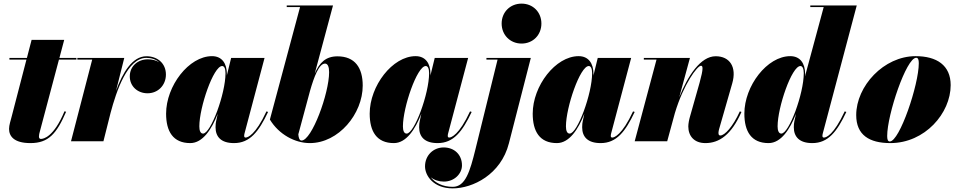

<svg xmlns="http://www.w3.org/2000/svg" viewBox="-20 -780 5291 1060"><path d="M345 -163 336 -165.5C276.5 -22.5 219.5 -13 206 -13C199 -13 195 -17 195 -26.5C195 -35.5 197.5 -45 199.5 -52L305.5 -451H402V-460H308L334.5 -560H154.5L128.5 -460H32V-451H126L44 -135C39 -115 30 -89 30 -68.5C30 -29 56 10 148 10C248 10 292.5 -42 345 -163Z M489 -451 372 0H551L590.5 -157C622.5 -277.5 684 -460.5 788 -460.5C816.5 -460.5 841 -452 858.5 -436.5C841.5 -447 819.5 -452.5 796 -452.5C741.5 -452.5 696.5 -415 696.5 -358.5C696.5 -303.5 739.5 -265 794.5 -265C852.5 -265 896 -309.5 896 -368.5C896 -430.5 849 -469.5 788.5 -469.5C710 -469.5 656.5 -377.5 620.5 -278.5L666 -460H407V-451Z M1232.5 -371C1232.5 -431 1204.5 -470 1150.5 -470C1022.5 -470 897 -305.5 897 -152.5C897 -55 935 10 1030.5 10C1099 10 1149 -66.5 1182 -152L1173 -110C1171.5 -103 1170 -93 1170 -77.5C1170 -24.5 1200.5 10 1272 10C1359.5 10 1408.5 -53 1460 -162L1451 -165C1390.5 -34.5 1347 -20.5 1336 -20.5C1331 -20.5 1328 -24 1328 -29C1328 -33.5 1328.5 -38 1330 -43.5L1440.5 -460H1256L1232 -362C1232 -365.5 1232.5 -368.5 1232.5 -371ZM1225 -376C1225 -263 1144 -42.5 1101 -42.5C1086 -42.5 1080.5 -60 1080.5 -82.5C1080.5 -187.5 1158.5 -415.5 1206.5 -415.5C1217.5 -415.5 1225 -402.5 1225 -376Z M1636.5 -741 1470 -120C1520 -37 1609.5 10 1690.5 10C1849.5 10 1982.5 -151.5 1982.5 -307.5C1982.5 -405.5 1940 -469 1843 -469C1778.5 -469 1744 -434.5 1717.5 -373.5L1818.5 -750H1563V-741ZM1627 -38.5 1691.5 -278C1713.5 -355 1741 -429 1774.5 -429C1789.5 -429 1797 -411 1797 -381.5C1797 -264.5 1701.5 -4 1644.5 -4C1632 -4 1628 -23.5 1627 -38.5Z M2356.5 -371C2356.5 -431 2328.5 -470 2274.5 -470C2146.5 -470 2021 -305.5 2021 -152.5C2021 -55 2059 10 2154.5 10C2223 10 2273 -66.5 2306 -152L2297 -110C2295.5 -103 2294 -93 2294 -77.5C2294 -24.5 2324.5 10 2396 10C2483.5 10 2532.5 -53 2584 -162L2575 -165C2514.5 -34.5 2471 -20.5 2460 -20.5C2455 -20.5 2452 -24 2452 -29C2452 -33.5 2452.5 -38 2454 -43.5L2564.5 -460H2380L2356 -362C2356 -365.5 2356.5 -368.5 2356.5 -371ZM2349 -376C2349 -263 2268 -42.5 2225 -42.5C2210 -42.5 2204.5 -60 2204.5 -82.5C2204.5 -187.5 2282.5 -415.5 2330.5 -415.5C2341.5 -415.5 2349 -402.5 2349 -376Z M2749.5 -650C2749.5 -587 2796.5 -539.5 2859.5 -539.5C2922.5 -539.5 2969 -587 2969 -650C2969 -713 2922.5 -760 2859.5 -760C2796.5 -760 2749.5 -713 2749.5 -650ZM2910.5 -460H2665.5V-451H2727L2605 43.5C2574.5 167 2549.5 251.5 2479.5 251.5C2423 251.5 2381.5 228.5 2358 198.5C2377 214 2403 222.5 2430.5 222.5C2489 222.5 2530.5 178.5 2530.5 133C2530.5 73 2487.5 34 2429.5 34C2372.5 34 2326.5 77.5 2326.5 138.5C2326.5 190 2373 260 2479.5 260C2589.5 260 2745.5 184 2789.5 11.5Z M3256.5 -371C3256.5 -431 3228.5 -470 3174.5 -470C3046.5 -470 2921 -305.5 2921 -152.5C2921 -55 2959 10 3054.5 10C3123 10 3173 -66.5 3206 -152L3197 -110C3195.5 -103 3194 -93 3194 -77.5C3194 -24.5 3224.5 10 3296 10C3383.5 10 3432.5 -53 3484 -162L3475 -165C3414.5 -34.5 3371 -20.5 3360 -20.5C3355 -20.5 3352 -24 3352 -29C3352 -33.5 3352.5 -38 3354 -43.5L3464.5 -460H3280L3256 -362C3256 -365.5 3256.5 -368.5 3256.5 -371ZM3249 -376C3249 -263 3168 -42.5 3125 -42.5C3110 -42.5 3104.5 -60 3104.5 -82.5C3104.5 -187.5 3182.5 -415.5 3230.5 -415.5C3241.5 -415.5 3249 -402.5 3249 -376Z M3604.5 -451 3484 0H3663.5L3706 -156C3754 -316 3830 -417 3850 -417C3861 -417 3864 -402 3842.5 -324L3789.5 -137C3784.5 -120.5 3780 -97.5 3780 -82C3780 -29 3812.5 10 3874.5 10C3951 10 4018 -36 4073.5 -162L4064.5 -165C4025.5 -79.5 3981 -32 3956.5 -32C3950 -32 3946.5 -35.5 3946.5 -47C3946.5 -52 3948.5 -62 3950 -67L4022.5 -319.5C4048.5 -409.5 4009.5 -469.5 3931 -469.5C3848 -469.5 3777 -361.5 3730 -243L3789 -460H3534.5V-451Z M4425 -371C4425 -431 4397 -470 4343 -470C4215 -470 4089.5 -305.5 4089.5 -152.5C4089.5 -55 4127.5 10 4223 10C4292 10 4341.5 -66.5 4374.5 -151.5L4365.5 -110C4363.5 -101 4362.5 -90.5 4362.5 -77.5C4362.5 -24.5 4393.5 10 4464.5 10C4552 10 4601 -53 4652.5 -162L4643.5 -165C4582.5 -34.5 4541.5 -20.5 4528.5 -20.5C4522.5 -20.5 4520.5 -25 4520.5 -29C4520.5 -33.5 4521 -37.5 4522.5 -43.5L4710 -750H4453.5V-741H4527.5L4424 -357.5C4424.5 -362.5 4425 -367.5 4425 -371ZM4417.5 -376C4417.5 -263 4336.5 -42.5 4293.5 -42.5C4279 -42.5 4273 -60 4273 -82.5C4273 -187.5 4351 -415.5 4399 -415.5C4410 -415.5 4417.5 -402 4417.5 -376Z M4895.5 10C5086.5 10 5228.5 -155 5228.5 -310C5228.5 -420 5151 -470 5035 -470C4859 -470 4707 -304.5 4707 -144.5C4707 -34.5 4779.5 10 4895.5 10ZM4892.5 1C4881.5 1 4878 -10 4878 -29C4878 -148 4984 -461 5038 -461C5049 -461 5052.5 -450 5052.5 -431C5052.5 -312 4946.5 1 4892.5 1Z"/></svg>

Font: Bodoni* 24pt Fatface
Style: Italic
Weight: 900
Italic angle: -13°
Version: Version 2.3